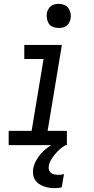

<svg xmlns="http://www.w3.org/2000/svg" viewBox="-20 -753 490 996"><path d="M25 0V-74H144L206 -447H106V-520H301L227 -74H327V0ZM263 223Q248 223 233.5 220.5Q219 218 205.5 213Q192 208 180.5 200Q169 192 161.5 180Q154 168 152 153.5Q150 139 152 123Q157 95 174.5 68Q192 41 216.5 21Q241 1 268.5 -13Q296 -27 326 -35L320 0Q304 9 290.5 21Q277 33 265 47.5Q253 62 244 77.5Q235 93 233 110Q231 120 234.5 129.5Q238 139 245.5 144.5Q253 150 262.5 152Q272 154 282 154Q289 154 297 153Q305 152 312 150L300 219Q291 221 282 222Q273 223 263 223ZM284 -608Q269 -608 255.5 -613Q242 -618 234 -629.5Q226 -641 223.5 -655.5Q221 -670 223 -685Q225 -695 230.5 -705Q236 -715 244.5 -721.5Q253 -728 263.5 -730.5Q274 -733 285 -733Q300 -733 313.5 -727.5Q327 -722 335 -710.5Q343 -699 346 -684.5Q349 -670 346 -655Q344 -645 338.5 -635Q333 -625 324.5 -618.5Q316 -612 305.5 -610Q295 -608 284 -608Z"/></svg>

Font: Iosevka Custom Oblique
Style: Regular
Weight: 400
Italic angle: -9°
Designer: Belleve Invis
Foundry: Belleve Invis
Version: Version 27.0.1